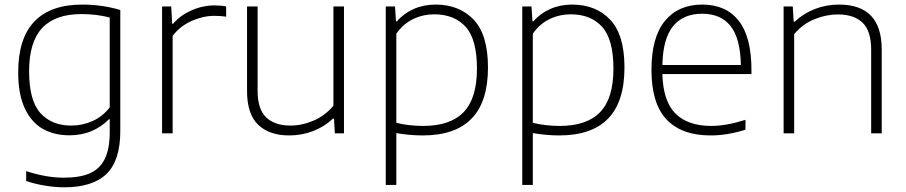

<svg xmlns="http://www.w3.org/2000/svg" viewBox="-20 -568 3858 818"><path d="M91.5 203V161Q176 189 253 189Q320.5 189 363 170.2Q405.5 151.5 426.5 108.8Q447.5 66 447.5 -5V-60H444Q414 -28.5 371 -10Q328 8.5 276 8.5Q212 8.5 163.2 -18.5Q114.5 -45.5 86 -105.5Q57.5 -165.5 57.5 -259.5Q57.5 -404.5 126.5 -476.5Q195.5 -548.5 330.5 -548.5Q415 -548.5 492.5 -525.5V-10Q492.5 116.5 433.5 173.2Q374.5 230 253.5 230Q215.5 230 171.2 222.8Q127 215.5 91.5 203ZM447.5 -110.5V-493.5Q391.5 -508 326.5 -508Q215.5 -508 159.8 -448.8Q104 -389.5 104 -264Q104 -140 152 -86.5Q200 -33 283.5 -33Q331 -33 374.2 -52.2Q417.5 -71.5 447.5 -110.5Z M670.5 -540.5H709.5L713.5 -467H717.5Q749 -503.5 796.8 -524.2Q844.5 -545 894 -545Q921.5 -545 943.5 -540.5V-497Q921 -500.5 893 -500.5Q846 -500.5 796.5 -478.8Q747 -457 715.5 -415V0H670.5Z M1032.5 -180.5V-540.5H1077.5V-181.5Q1077.5 -102.5 1114.2 -67.8Q1151 -33 1217 -33Q1266.5 -33 1315.8 -54Q1365 -75 1400.5 -117.5V-540.5H1445.5V0H1406.5L1403 -62.5H1398.5Q1361 -27.5 1313 -9.2Q1265 9 1212 9Q1128 9 1080.2 -36.2Q1032.5 -81.5 1032.5 -180.5Z M1623.5 -540.5H1663L1667 -477H1671Q1699.5 -510.5 1742.2 -529.5Q1785 -548.5 1835.5 -548.5Q1937 -548.5 1998 -484.2Q2059 -420 2059 -280.5Q2059 -134.5 1989.2 -62.8Q1919.5 9 1781 9Q1726.5 9 1668.5 -1V220H1623.5ZM2012 -275.5Q2012 -400.5 1963.8 -453.8Q1915.5 -507 1830 -507Q1782.5 -507 1740.2 -486.8Q1698 -466.5 1668.5 -424.5V-45Q1692 -38.5 1722.2 -35Q1752.5 -31.5 1783 -31.5Q1899 -31.5 1955.5 -90.5Q2012 -149.5 2012 -275.5Z M2205 -540.5H2244.5L2248.5 -477H2252.5Q2281 -510.5 2323.8 -529.5Q2366.5 -548.5 2417 -548.5Q2518.5 -548.5 2579.5 -484.2Q2640.5 -420 2640.5 -280.5Q2640.5 -134.5 2570.8 -62.8Q2501 9 2362.5 9Q2308 9 2250 -1V220H2205ZM2593.5 -275.5Q2593.5 -400.5 2545.2 -453.8Q2497 -507 2411.5 -507Q2364 -507 2321.8 -486.8Q2279.5 -466.5 2250 -424.5V-45Q2273.5 -38.5 2303.8 -35Q2334 -31.5 2364.5 -31.5Q2480.5 -31.5 2537 -90.5Q2593.5 -149.5 2593.5 -275.5Z M3181.5 -252.5H2802Q2805 -137 2857.8 -84.2Q2910.5 -31.5 3011 -31.5Q3074 -31.5 3156 -57.5V-15.5Q3079.5 9 3007.5 9Q2884 9 2819.8 -59Q2755.5 -127 2755.5 -270.5Q2755.5 -409 2812.8 -478.8Q2870 -548.5 2972 -548.5Q3073.5 -548.5 3127.5 -479.2Q3181.5 -410 3181.5 -270ZM2802 -291H3136.5Q3134 -405 3092.5 -457.2Q3051 -509.5 2971.5 -509.5Q2891.5 -509.5 2848 -457Q2804.5 -404.5 2802 -291Z M3318.5 -540.5H3357.5L3361.5 -475.5H3365.5Q3403.5 -511 3452.2 -529.8Q3501 -548.5 3554.5 -548.5Q3736.5 -548.5 3736.5 -357V0H3691.5V-356.5Q3691.5 -436 3655 -471.2Q3618.5 -506.5 3549.5 -506.5Q3500 -506.5 3450 -486.2Q3400 -466 3363.5 -422.5V0H3318.5Z"/></svg>

Font: Encode Sans Semi Expanded ExLight
Style: Regular
Weight: 275
Width: 6
Designer: Multiple Designers
Foundry: Impallari Type
Version: Version 2.000